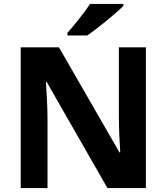

<svg xmlns="http://www.w3.org/2000/svg" viewBox="-20 -954 845 974"><path d="M606 -924V-934H437C408 -889 354 -824 322 -787V-774H422C473 -808 568 -886 606 -924ZM720 0V-714H583V-360C583 -305 587 -221 590 -181H586L279 -714H85V0H221V-352C221 -413 216 -492 213 -538H217L525 0Z"/></svg>

Font: Noto Sans Canadian Aboriginal
Style: Bold
Weight: 700
Designer: Monotype Design Team, Typotheque's Kevin King
Foundry: Monotype Imaging Inc.
Version: Version 2.004